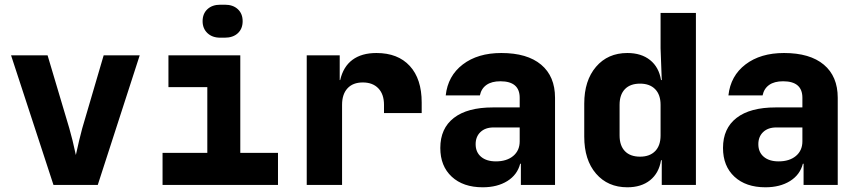

<svg xmlns="http://www.w3.org/2000/svg" viewBox="-20 -785 3640 815"><path d="M207 0 27 -550H182L274 -241Q288 -193 302 -127Q316 -192 329 -240L420 -550H573L395 0Z M915 -625Q881 -625 860.5 -644.5Q840 -664 840 -695Q840 -727 860.5 -746Q881 -765 915 -765H935Q969 -765 989.5 -746Q1010 -727 1010 -695Q1010 -663 989.5 -644Q969 -625 934 -625ZM1160 0H670V-136H860V-415H695V-550H1000V-136H1160Z M1770 -350V-305H1610V-340Q1610 -385 1586 -410Q1562 -435 1520 -435Q1478 -435 1455 -410Q1432 -385 1432 -340V0H1282V-550H1422V-445H1424Q1437 -502 1476 -531Q1515 -560 1578 -560Q1669 -560 1719.5 -505Q1770 -450 1770 -350Z M2336 -370V0H2191V-90H2188Q2176 -43 2133.5 -16.5Q2091 10 2029 10Q1946 10 1897.5 -35Q1849 -80 1849 -157Q1849 -240 1906.5 -284.5Q1964 -329 2072 -329H2186V-370Q2186 -440 2104 -440Q2067 -440 2045 -424.5Q2023 -409 2017 -380H1872Q1881 -463 1944.5 -511.5Q2008 -560 2108 -560Q2218 -560 2277 -510.5Q2336 -461 2336 -370ZM2186 -185V-244H2075Q2040 -244 2019.5 -224.5Q1999 -205 1999 -173Q1999 -139 2022 -119.5Q2045 -100 2085 -100Q2131 -100 2158.5 -123Q2186 -146 2186 -185Z M2784 -730H2934V0H2789V-105H2786Q2777 -50 2739.5 -20Q2702 10 2643 10Q2560 10 2510 -48Q2460 -106 2460 -205V-345Q2460 -443 2510 -501.5Q2560 -560 2643 -560Q2702 -560 2739.5 -530Q2777 -500 2786 -445H2789L2784 -580ZM2784 -210V-340Q2784 -383 2761 -406.5Q2738 -430 2697 -430Q2655 -430 2632.5 -406.5Q2610 -383 2610 -340V-210Q2610 -167 2632.5 -143.5Q2655 -120 2697 -120Q2738 -120 2761 -143.5Q2784 -167 2784 -210Z M3536 -370V0H3391V-90H3388Q3376 -43 3333.5 -16.5Q3291 10 3229 10Q3146 10 3097.5 -35Q3049 -80 3049 -157Q3049 -240 3106.5 -284.5Q3164 -329 3272 -329H3386V-370Q3386 -440 3304 -440Q3267 -440 3245 -424.5Q3223 -409 3217 -380H3072Q3081 -463 3144.5 -511.5Q3208 -560 3308 -560Q3418 -560 3477 -510.5Q3536 -461 3536 -370ZM3386 -185V-244H3275Q3240 -244 3219.5 -224.5Q3199 -205 3199 -173Q3199 -139 3222 -119.5Q3245 -100 3285 -100Q3331 -100 3358.5 -123Q3386 -146 3386 -185Z"/></svg>

Font: JetBrains Mono Extra Bold
Style: Regular
Weight: 800
Monospace: yes
Designer: Philipp Nurullin, Konstantin Bulenkov
Foundry: JetBrains
Version: 2.002